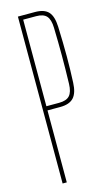

<svg xmlns="http://www.w3.org/2000/svg" viewBox="-124 -845 508 889"><g transform="rotate(-15 130.5 -400.0)"><path d="M60 0V-800H142Q186 -800 206 -778.5Q226 -757 228 -707Q231 -626 231 -563.5Q231 -501 228 -438Q226 -389 205.5 -367Q185 -345 141 -345H80V0ZM80 -365H141Q176 -365 191.5 -382Q207 -399 208 -438Q210 -510 210 -572.5Q210 -635 208 -707Q207 -746 192 -763Q177 -780 142 -780H80Z"/></g></svg>

Font: Big Shoulders Display Thin
Style: Regular
Weight: 100
Designer: Patric King
Foundry: XO Type Co
Version: Version 1.000; ttfautohint (v1.8.2)